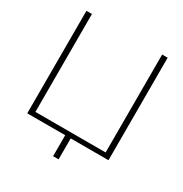

<svg xmlns="http://www.w3.org/2000/svg" viewBox="-184 -810 1036 1087"><g transform="rotate(30 333.5 -266.5)"><path d="M68 0H316V137H352V0H599V-670H563V-30H104V-670H68Z"/></g></svg>

Font: LT Wave Alt Thin
Style: Regular
Weight: 100
Designer: Daniel Lyons
Version: Version 2.5 (Glyphs App)